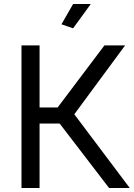

<svg xmlns="http://www.w3.org/2000/svg" viewBox="-20 -936 666 956"><path d="M177 -401H267L500 -710H603L350 -367L626 0H523L277 -321H177V0H87V-710H177ZM344 -795 286 -815 344 -916H432Z"/></svg>

Font: Boldmen Medium
Style: Regular
Weight: 400
Designer: Matt McInerney, Pablo Impallari, Rodrigo Fuenzalida
Foundry: LIVING CONCEPT
Version: Version 1.000